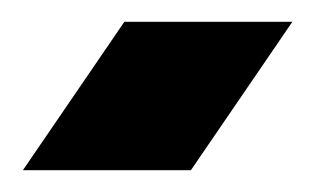

<svg xmlns="http://www.w3.org/2000/svg" viewBox="-20 -940 288 176"><path d="M1 -784 94 -920H248L155 -784Z"/></svg>

Font: MuseoModerno Black
Style: Regular
Weight: 900
Designer: Pablo Cosgaya, Héctor Gatti, Marcela Romero, and the Authors of The MuseoModerno Project.
Foundry: Omnibus-Type Team
Version: Version 1.001